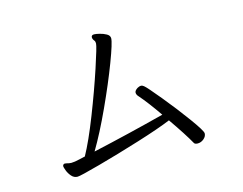

<svg xmlns="http://www.w3.org/2000/svg" viewBox="-91 -804 1183 935"><g transform="rotate(-15 500.0 -336.5)"><path d="M193 -12Q175 -12 162.5 -26.5Q150 -41 144 -57.5Q138 -74 138 -78Q138 -86 144 -89Q145 -90 149 -90Q154 -90 170 -86Q174 -85 181 -85Q197 -85 223.5 -91.5Q250 -98 252 -98Q289 -165 334 -280Q379 -395 413 -498Q447 -601 447 -615Q447 -624 445 -628Q444 -629 439.5 -635.5Q435 -642 435 -649Q435 -661 449 -661Q458 -661 476.5 -656.5Q495 -652 510 -643.5Q525 -635 525 -621Q525 -599 489.5 -505.5Q454 -412 402.5 -300Q351 -188 304 -109Q488 -150 669 -197Q618 -271 582 -312Q571 -323 571 -334Q571 -344 586 -354Q588 -355 593.5 -357.5Q599 -360 604 -360Q612 -360 619 -354Q631 -345 689 -274.5Q747 -204 796 -136.5Q845 -69 845 -56Q845 -41 831 -29Q817 -17 800 -17Q786 -17 782 -24Q753 -76 693 -162Q633 -137 520.5 -102Q408 -67 307.5 -39.5Q207 -12 193 -12Z"/></g></svg>

Font: Iansui 0.93
Style: Regular
Weight: 400
Designer: But Ko / Fontworks Inc.
Foundry: zi-hi.com / Fontworks Inc.
Version: Version 0.931